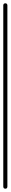

<svg xmlns="http://www.w3.org/2000/svg" viewBox="-20 -1150 65 1170"><path d="M0 -13H25V-1118H0ZM13 -25Q9 -25 6 -23.5Q3 -22 1.5 -19Q0 -16 0 -13Q0 -9 1.5 -6Q3 -3 6 -1.5Q9 0 13 0Q16 0 19 -1.5Q22 -3 23.5 -6Q25 -9 25 -13Q25 -16 23.5 -19Q22 -22 19 -23.5Q16 -25 13 -25ZM13 -1130Q9 -1130 6 -1128.5Q3 -1127 1.5 -1124Q0 -1121 0 -1118Q0 -1114 1.5 -1111Q3 -1108 6 -1106.5Q9 -1105 13 -1105Q16 -1105 19 -1106.5Q22 -1108 23.5 -1111Q25 -1114 25 -1118Q25 -1121 23.5 -1124Q22 -1127 19 -1128.5Q16 -1130 13 -1130Z"/></svg>

Font: Wavefont Thin
Style: Regular
Weight: 100
Monospace: yes
Version: Version 3.005;gftools[0.9.33]